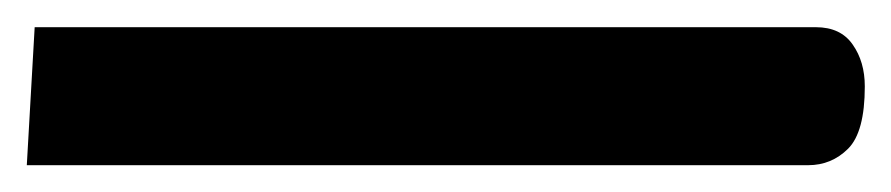

<svg xmlns="http://www.w3.org/2000/svg" viewBox="-26 -121 668 144"><path d="M-5.9 2.9 0 -100.6H585.9Q604.5 -100.6 613.5 -87.6Q622.6 -74.7 622.6 -56.2Q622.6 -22 610.1 -9.5Q597.7 2.9 580.1 2.9Z"/></svg>

Font: CaskaydiaMono NF
Style: Regular
Weight: 400
Designer: Aaron Bell
Foundry: Saja Typeworks
Version: Version 2111.001; ttfautohint (v1.8.4);Nerd Fonts 3.1.1